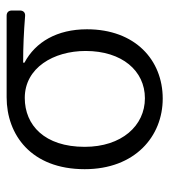

<svg xmlns="http://www.w3.org/2000/svg" viewBox="14 -514 511 579"><g transform="rotate(-90 269.5 -224.5)"><path d="M48.8 -224.6C48.8 -73.2 147.5 10.7 261.7 10.7C377.9 10.7 470.7 -72.3 470.7 -217.8C470.7 -307.6 432.6 -373 370.1 -406.2V-410.2C418.9 -410.2 461.9 -408.2 510.7 -404.3C521.5 -403.3 527.3 -410.2 527.3 -419.9V-444.3C527.3 -454.1 521.5 -460 511.7 -460H265.6C153.3 -460 48.8 -386.7 48.8 -224.6ZM405.3 -221.7C405.3 -112.3 345.7 -43 262.7 -43C179.7 -43 116.2 -113.3 116.2 -224.6C116.2 -345.7 181.6 -405.3 263.7 -405.3C354.5 -405.3 405.3 -318.4 405.3 -221.7Z"/></g></svg>

Font: Ed Sans Neue Light
Style: Regular
Weight: 300
Designer: Stephen Hutchings
Version: Version 1.004;PS 001.004;hotconv 1.0.88;makeotf.lib2.5.64775